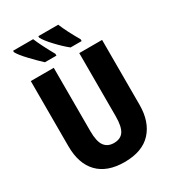

<svg xmlns="http://www.w3.org/2000/svg" viewBox="-220 -1054 1075 1187"><g transform="rotate(-30 317.5 -460.5)"><path d="M572 -714H409V-263Q409 -190 387.5 -157.5Q366 -125 318 -125Q273 -125 250 -156.5Q227 -188 227 -262V-714H63V-249Q63 -124 128 -57Q193 10 316 10Q443 10 507.5 -60Q572 -130 572 -251ZM205 -931H62V-921Q75 -895 120.5 -847Q166 -799 197 -771H279V-784Q257 -823 237 -862.5Q217 -902 205 -931ZM384 -931H242V-921Q255 -894 299 -847Q343 -800 380 -771H459V-784Q409 -870 384 -931Z"/></g></svg>

Font: Noto Sans Display SemiCondensed Extra
Style: Regular
Weight: 800
Width: 4
Designer: Monotype Design Team
Foundry: Monotype Imaging Inc.
Version: Version 1.900